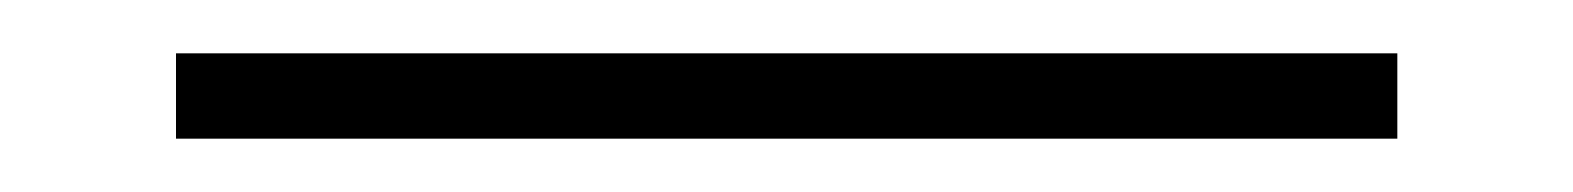

<svg xmlns="http://www.w3.org/2000/svg" viewBox="-20 66 590 72"><path d="M46 86H504V118H46Z"/></svg>

Font: Ysabeau Infant Light
Style: Regular
Weight: 300
Designer: Christian Thalmann (Catharsis Fonts)
Version: Version 0.003